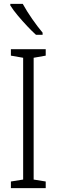

<svg xmlns="http://www.w3.org/2000/svg" viewBox="-20 -967 291 987"><path d="M215 0H36V-34L99 -44V-670L36 -681V-714H215V-681L153 -670V-44L215 -34ZM97 -947Q118 -909 145.5 -869.5Q173 -830 199 -799V-788H165Q145 -806 120 -832.5Q95 -859 71.5 -887Q48 -915 33 -939V-947Z"/></svg>

Font: Noto Sans Myanmar ExtraCondensed Light
Style: Regular
Weight: 300
Width: 2
Designer: Monotype Design Team
Foundry: Monotype Imaging Inc.
Version: Version 2.107; ttfautohint (v1.8.4.7-5d5b)